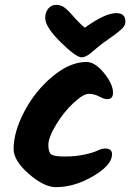

<svg xmlns="http://www.w3.org/2000/svg" viewBox="-20 -782 536 790"><path d="M36 -169Q36 -239 80 -323Q124 -407 195.5 -467Q267 -527 336 -527Q371 -527 408 -481.5Q445 -436 445 -400Q445 -374 421 -374Q409 -374 388 -385Q367 -396 345 -396Q323 -396 282.5 -358.5Q242 -321 210.5 -268.5Q179 -216 179 -186Q179 -156 190.5 -147Q202 -138 246.5 -138Q291 -138 327.5 -146Q364 -154 381.5 -162.5Q399 -171 413 -171Q441 -171 441 -147Q441 -103 364 -57.5Q287 -12 210 -12Q161 -12 98.5 -66.5Q36 -121 36 -169ZM459 -728Q496 -728 496 -693Q496 -676 480 -662Q464 -648 454.5 -641Q445 -634 428.5 -622.5Q412 -611 402 -603.5Q392 -596 377 -583.5Q362 -571 354 -564Q332 -546 316 -546Q293 -546 229.5 -608.5Q166 -671 166 -708Q166 -731 178.5 -746.5Q191 -762 211 -762Q231 -762 246 -750.5Q261 -739 284 -712.5Q307 -686 329 -668Q412 -728 459 -728Z"/></svg>

Font: Kalam
Style: Bold
Weight: 700
Version: Version 2.001;PS 1.0;hotconv 1.0.79;makeotf.lib2.5.61930; tt